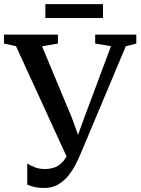

<svg xmlns="http://www.w3.org/2000/svg" viewBox="-34 -914 694 948"><path d="M185 14Q154.5 14 135 9Q115.5 4 100.5 -2.5V-106.5Q114.5 -97.5 136.8 -88.5Q159 -79.5 187 -79.5Q218 -79.5 240.8 -89.5Q263.5 -99.5 280 -120Q296.5 -140.5 309 -171L306 -117L45 -686L-14.5 -699V-743H252V-699L173.5 -685.5L321.5 -331L367 -204L335.5 -204.5L381.5 -331.5L514 -686L436 -699V-743H639V-699L587 -685.5L364 -154.5Q354.5 -132 340 -103.2Q325.5 -74.5 304.5 -48Q283.5 -21.5 254.2 -3.8Q225 14 185 14ZM474.5 -893.5V-825H190V-893.5Z"/></svg>

Font: Merriweather 48pt Medium
Style: Regular
Weight: 500
Version: Version 2.100